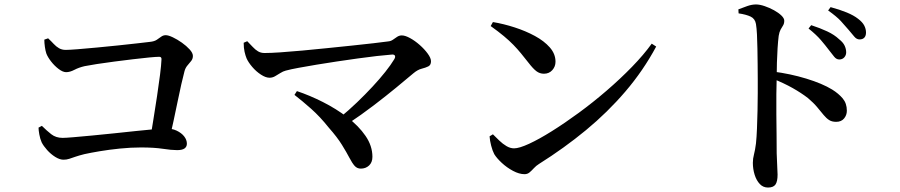

<svg xmlns="http://www.w3.org/2000/svg" viewBox="-20 -794 4040 862"><path d="M653 -161Q660 -204 668.5 -256.5Q677 -309 685 -362Q693 -415 698.5 -458.5Q704 -502 705 -527Q706 -539 695 -539Q682 -539 650 -536Q618 -533 577 -528Q536 -523 493 -517.5Q450 -512 415 -506.5Q380 -501 360 -497Q334 -491 314 -480.5Q294 -470 277 -470Q262 -470 243 -484.5Q224 -499 209 -518.5Q194 -538 188 -554Q184 -566 181.5 -583.5Q179 -601 179 -616L196 -622Q210 -609 221 -597Q232 -585 245 -577.5Q258 -570 275 -570Q291 -570 328.5 -573Q366 -576 414 -580.5Q462 -585 510 -590Q558 -595 597 -599.5Q636 -604 653 -606Q673 -608 684 -615.5Q695 -623 704 -629.5Q713 -636 724 -636Q736 -636 756 -626.5Q776 -617 796.5 -602.5Q817 -588 831.5 -572Q846 -556 846 -543Q846 -530 838.5 -520.5Q831 -511 821.5 -500Q812 -489 808 -473Q802 -450 794 -415.5Q786 -381 777.5 -338.5Q769 -296 759 -250.5Q749 -205 739 -161ZM265 -77Q248 -77 228 -89.5Q208 -102 191.5 -120.5Q175 -139 167 -155Q160 -171 156.5 -190.5Q153 -210 153 -221L168 -229Q189 -208 210 -191.5Q231 -175 261 -175Q275 -175 310 -178Q345 -181 393 -185.5Q441 -190 493 -195.5Q545 -201 592.5 -206Q640 -211 674 -214Q708 -217 720 -217Q751 -218 773 -207.5Q795 -197 807 -181.5Q819 -166 819 -149Q819 -135 808.5 -127.5Q798 -120 775 -120Q750 -120 711 -126Q672 -132 613 -132Q567 -132 518 -127Q469 -122 427.5 -115Q386 -108 359 -102Q335 -96 319 -90.5Q303 -85 291 -81Q279 -77 265 -77Z M1507 -267Q1546 -299 1583 -334.5Q1620 -370 1652.5 -405Q1685 -440 1710 -471.5Q1735 -503 1750 -528Q1756 -538 1753 -544Q1750 -550 1739 -549Q1712 -547 1672 -542.5Q1632 -538 1586 -531.5Q1540 -525 1492.5 -518Q1445 -511 1400.5 -503.5Q1356 -496 1320.5 -489.5Q1285 -483 1263 -477Q1251 -474 1238.5 -466Q1226 -458 1214.5 -451.5Q1203 -445 1190 -445Q1173 -445 1151.5 -459Q1130 -473 1112.5 -493.5Q1095 -514 1087 -532Q1082 -544 1078 -561.5Q1074 -579 1074 -602L1090 -609Q1103 -596 1114.5 -583.5Q1126 -571 1138.5 -563.5Q1151 -556 1168 -556Q1195 -556 1239 -559Q1283 -562 1337.5 -567Q1392 -572 1450 -578Q1508 -584 1561.5 -589.5Q1615 -595 1657.5 -600Q1700 -605 1722 -608Q1735 -609 1744.5 -616Q1754 -623 1763.5 -629Q1773 -635 1784 -635Q1799 -635 1821 -623Q1843 -611 1864.5 -592Q1886 -573 1900.5 -553Q1915 -533 1915 -519Q1915 -502 1903 -496Q1891 -490 1873 -485.5Q1855 -481 1836 -465Q1804 -438 1758.5 -400.5Q1713 -363 1658 -321Q1603 -279 1540 -237ZM1600 -37Q1583 -37 1572 -49.5Q1561 -62 1548.5 -86Q1536 -110 1515 -144Q1494 -178 1456 -221Q1417 -270 1377 -305.5Q1337 -341 1302 -368L1313 -385Q1370 -366 1429.5 -336Q1489 -306 1539.5 -267.5Q1590 -229 1621 -184Q1652 -139 1652 -90Q1652 -65 1637 -51Q1622 -37 1600 -37Z M2335 -12Q2311 -12 2283 -27Q2255 -42 2232.5 -63Q2210 -84 2199 -102Q2191 -117 2185 -140.5Q2179 -164 2178 -182L2193 -191Q2206 -178 2221.5 -163Q2237 -148 2254 -138Q2271 -128 2288 -128Q2311 -128 2355.5 -148.5Q2400 -169 2457.5 -205Q2515 -241 2578.5 -287.5Q2642 -334 2703.5 -387Q2765 -440 2817.5 -494Q2870 -548 2906 -598L2926 -585Q2868 -477 2788 -383.5Q2708 -290 2610.5 -209.5Q2513 -129 2400 -58Q2387 -50 2377 -39Q2367 -28 2357.5 -20Q2348 -12 2335 -12ZM2422 -463Q2403 -463 2388 -474.5Q2373 -486 2353 -512Q2335 -535 2319 -554.5Q2303 -574 2285 -592.5Q2267 -611 2242.5 -631.5Q2218 -652 2183 -677L2193 -695Q2241 -687 2290.5 -671Q2340 -655 2381.5 -632.5Q2423 -610 2448.5 -581Q2474 -552 2474 -517Q2474 -495 2459.5 -479Q2445 -463 2422 -463Z M3748 -527Q3735 -527 3725 -539.5Q3715 -552 3701 -570Q3686 -590 3665.5 -614Q3645 -638 3610 -666L3622 -681Q3662 -668 3694 -653Q3726 -638 3747 -618Q3765 -604 3772 -589Q3779 -574 3779 -559Q3779 -546 3770.5 -536.5Q3762 -527 3748 -527ZM3428 48Q3406 48 3391 32Q3376 16 3368 -9.5Q3360 -35 3360 -63Q3360 -82 3365 -100.5Q3370 -119 3374 -150Q3377 -178 3378.5 -217Q3380 -256 3381 -297.5Q3382 -339 3382 -376.5Q3382 -414 3382 -439Q3382 -470 3381.5 -505.5Q3381 -541 3380.5 -575.5Q3380 -610 3378.5 -639Q3377 -668 3374 -686Q3370 -710 3350 -719.5Q3330 -729 3296 -734L3295 -752Q3315 -760 3335.5 -767Q3356 -774 3374 -774Q3391 -774 3413 -766.5Q3435 -759 3455 -748Q3475 -737 3488 -724.5Q3501 -712 3501 -701Q3501 -688 3495.5 -679.5Q3490 -671 3484.5 -661Q3479 -651 3476 -633Q3473 -609 3471 -577.5Q3469 -546 3468 -512Q3467 -478 3467 -446Q3466 -414 3465.5 -371Q3465 -328 3465.5 -281Q3466 -234 3466.5 -188.5Q3467 -143 3467 -106Q3468 -70 3469.5 -45.5Q3471 -21 3471 -10Q3471 21 3461.5 34.5Q3452 48 3428 48ZM3734 -247Q3715 -247 3702.5 -255Q3690 -263 3678 -277.5Q3666 -292 3649.5 -312Q3633 -332 3607 -354Q3577 -377 3539 -398.5Q3501 -420 3449 -441V-473Q3528 -463 3600 -441Q3672 -419 3716 -392Q3745 -374 3763.5 -352Q3782 -330 3782 -297Q3782 -277 3769.5 -262Q3757 -247 3734 -247ZM3839 -617Q3826 -617 3815.5 -629.5Q3805 -642 3789 -661Q3774 -679 3755 -699.5Q3736 -720 3698 -747L3709 -762Q3750 -751 3781.5 -738Q3813 -725 3832 -710Q3852 -695 3860 -679.5Q3868 -664 3868 -648Q3868 -633 3860.5 -625Q3853 -617 3839 -617Z"/></svg>

Font: Noto Serif KR SemiBold
Style: Regular
Weight: 600
Designer: Ryoko NISHIZUKA 西塚涼子 (kana & ideographs); Frank Grießhammer (Latin, Greek & Cyrillic); Wenlong ZHANG 张文龙 (bopomofo); San
Foundry: Adobe
Version: Version 2.003-H1;hotconv 1.1.1;makeotfexe 2.6.0